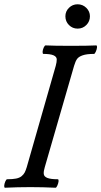

<svg xmlns="http://www.w3.org/2000/svg" viewBox="-26 -882 478 905"><path d="M339.8 -747.1Q315.9 -747.1 299.1 -763.9Q282.2 -780.8 282.2 -805.2Q282.2 -828.6 299.1 -845.2Q315.9 -861.8 339.8 -861.8Q363.8 -861.8 380.9 -845Q397.9 -828.1 397.9 -805.2Q397.9 -781.2 381.1 -764.2Q364.3 -747.1 339.8 -747.1ZM-2.9 2.9Q-6.8 1.5 -6.1 -7.3Q-5.4 -16.1 -1 -26.6Q3.4 -37.1 7.8 -37.1Q33.2 -37.1 49.6 -40.3Q65.9 -43.5 75.7 -51.5Q85.4 -59.6 90.3 -68.8Q95.2 -78.1 100.1 -94.2L236.8 -571.8Q241.7 -589.8 241.5 -602.3Q241.2 -614.7 226.3 -621.3Q211.4 -627.9 178.2 -627.9Q174.3 -629.4 174.8 -638.2Q175.3 -647 179.9 -657.5Q184.6 -668 189 -668Q229 -666 308.1 -666Q388.2 -666 428.2 -668Q432.1 -666.5 431.2 -657.7Q430.2 -648.9 425.5 -638.4Q420.9 -627.9 417 -627.9Q382.8 -627.9 363.8 -621.3Q344.7 -614.7 337.2 -604Q329.6 -593.3 323.2 -571.8L185.1 -94.2Q179.2 -75.2 180.2 -62.5Q181.2 -49.8 196.8 -43.5Q212.4 -37.1 247.1 -37.1Q251 -35.6 250 -26.9Q249 -18.1 244.4 -7.6Q239.7 2.9 235.8 2.9Q175.8 0 117.2 0Q57.1 0 -2.9 2.9Z"/></svg>

Font: Junicode SmCond Medium
Style: Italic
Weight: 500
Width: 4
Italic angle: -11°
Designer: Peter S. Baker
Version: Version 2.206